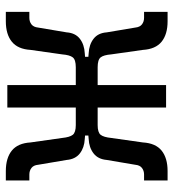

<svg xmlns="http://www.w3.org/2000/svg" viewBox="10 -572 567 626"><g transform="rotate(-90 293.0 -258.5)"><path d="M18.1 4.9V-71.8H37.6Q49.8 -71.8 58.8 -78.6Q67.9 -85.4 69.3 -100.6L85 -193.4Q87.4 -221.7 106.2 -236.3Q125 -251 153.3 -252.4L164.6 -253.4V-264.2L153.3 -265.1Q125 -266.6 106.2 -281.2Q87.4 -295.9 85 -324.2L69.3 -417Q67.9 -432.1 58.8 -439Q49.8 -445.8 37.6 -445.8H18.1V-522.5H48.8Q91.3 -522.5 115.5 -502.9Q139.6 -483.4 142.1 -441.9L156.7 -338.9Q159.2 -314 167 -304.2Q174.8 -294.4 198.7 -294.4H255.9V-517.6H329.1V-294.4H387.2Q411.6 -294.4 419.4 -304.2Q427.2 -314 429.2 -338.9L443.8 -441.9Q446.3 -483.4 470.5 -502.9Q494.6 -522.5 537.1 -522.5H567.9V-445.8H548.3Q536.1 -445.8 527.1 -439Q518.1 -432.1 516.6 -417L501 -324.2Q499 -295.9 480.2 -281.2Q461.4 -266.6 432.6 -265.1L421.4 -264.2V-253.4L432.6 -252.4Q461.4 -251 480.2 -236.3Q499 -221.7 501 -193.4L516.6 -100.6Q518.1 -85.4 527.1 -78.6Q536.1 -71.8 548.3 -71.8H567.9V4.9H537.1Q494.6 4.9 470.5 -14.6Q446.3 -34.2 443.8 -75.7L429.2 -178.7Q427.2 -203.6 419.4 -213.4Q411.6 -223.1 387.2 -223.1H329.1V0H255.9V-223.1H198.7Q174.8 -223.1 167 -213.4Q159.2 -203.6 156.7 -178.7L142.1 -75.7Q139.6 -34.2 115.5 -14.6Q91.3 4.9 48.8 4.9Z"/></g></svg>

Font: CaskaydiaMono NF SemiLight
Style: Regular
Weight: 350
Designer: Aaron Bell
Foundry: Saja Typeworks
Version: Version 2111.001; ttfautohint (v1.8.4);Nerd Fonts 3.1.1